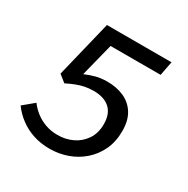

<svg xmlns="http://www.w3.org/2000/svg" viewBox="-149 -771 899 917"><g transform="rotate(30 300.0 -312.5)"><path d="M241 12Q193 12 151.5 -1.5Q110 -15 76.5 -40Q43 -65 19 -98L78 -147Q96 -123 120 -104.5Q144 -86 174.5 -75Q205 -64 242 -64Q285 -64 322.5 -81.5Q360 -99 384 -134Q408 -169 408 -219Q408 -276 376.5 -304.5Q345 -333 288 -333Q261 -333 239 -328.5Q217 -324 195 -315.5Q173 -307 147 -294L108 -325L184 -637H540L525 -559H249L203 -377Q231 -389 259 -396.5Q287 -404 322 -404Q373 -404 413.5 -386Q454 -368 477.5 -330.5Q501 -293 501 -235Q501 -176 479.5 -130.5Q458 -85 421.5 -53Q385 -21 338.5 -4.5Q292 12 241 12Z"/></g></svg>

Font: Source Code Pro ExtraLight Medium
Style: Italic
Weight: 500
Italic angle: -11°
Monospace: yes
Version: Version 1.016;hotconv 1.0.116;makeotfexe 2.5.65601